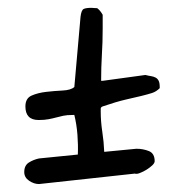

<svg xmlns="http://www.w3.org/2000/svg" viewBox="-20 -506 467 483"><path d="M41 -73.2Q41 -89.8 52.7 -97.2Q64.5 -104.5 78.1 -107.4L175.8 -117.2Q176.8 -141.6 174.8 -167Q172.9 -192.4 167 -216.8H163.1Q148.4 -216.8 139.2 -214.8Q129.9 -212.9 121.1 -210.4Q112.3 -208 102.1 -206.1Q91.8 -204.1 77.1 -204.1Q43.9 -204.1 43.9 -238.3Q43.9 -258.8 59.6 -265.6Q75.2 -272.5 96.2 -274.9Q117.2 -277.3 137.7 -278.3Q158.2 -279.3 167 -287.1L182.6 -463.9Q184.6 -480.5 190.4 -483.4Q196.3 -486.3 210 -486.3Q211.9 -486.3 217.3 -485.8Q222.7 -485.4 224.6 -485.4Q232.4 -479.5 238.3 -468.8V-433.6Q238.3 -400.4 236.3 -368.2Q234.4 -335.9 234.4 -302.7H238.3L345.7 -317.4Q353.5 -315.4 359.9 -314.5Q366.2 -313.5 371.1 -311Q376 -308.6 378.9 -303.2Q381.8 -297.9 381.8 -287.1V-284.2Q373 -275.4 362.3 -272Q351.6 -268.6 335.4 -264.6Q319.3 -260.7 295.9 -255.4Q272.5 -250 238.3 -238.3Q233.4 -236.3 233.4 -232.9Q233.4 -229.5 233.4 -225.6Q233.4 -200.2 237.3 -174.8Q241.2 -149.4 242.2 -124L323.2 -131.8Q339.8 -131.8 354.5 -126Q369.1 -120.1 369.1 -100.6Q369.1 -95.7 362.8 -89.8Q356.4 -84 348.6 -79.1Q340.8 -74.2 332 -70.8Q323.2 -67.4 319.3 -69.3L78.1 -43Q65.4 -43 53.2 -51.3Q41 -59.6 41 -73.2Z"/></svg>

Font: Covered By Your Grace
Style: Regular
Weight: 400
Designer: Kimberly Geswein
Foundry: Kimberly Geswein
Version: Version 1.0